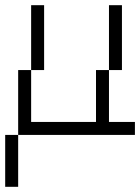

<svg xmlns="http://www.w3.org/2000/svg" viewBox="-20 -520 540 740"><path d="M100 -250H50V0H500V-50H400V-250H350V-50H100ZM0 200H50V0H0ZM100 -250H150V-500H100ZM400 -250H450V-500H400Z"/></svg>

Font: LS-VG5000 Light Shifted
Style: Regular
Weight: 400
Designer: Justin Bihan, 2021
Foundry: Justin Bihan, 2021
Version: Version 1.000;Glyphs 3.1.2 (3151)